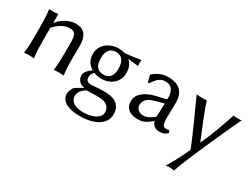

<svg xmlns="http://www.w3.org/2000/svg" viewBox="-63 -937 2151 1661"><g transform="rotate(30 1012.5 -106.0)"><path d="M460 -180C460 -212 462 -249 462 -281C462 -385 428 -439 338 -439C300 -439 229 -424 165 -349L163 -352V-425C163 -433 162 -435 157 -435C135 -431 99 -430 76 -432L74 -429C81 -386 83 -310 83 -235V-180C83 -105 82 -54 74 0L76 3C88 1 111 0 123 0C135 0 158 1 170 3L172 0C164 -57 163 -104 163 -180V-297C214 -357 272 -379 308 -379C359 -379 380 -359 380 -278V-180C380 -105 378 -54 371 0L373 3C385 1 408 0 420 0C432 0 455 1 467 3L469 0C461 -57 460 -104 460 -180Z M929 -285C929 -354 902 -386 879 -401C909 -399 942 -395 983 -391L986 -394C984 -403 983 -411 983 -420C983 -429 984 -437 986 -446L983 -449C935 -445 900 -434 825 -430C807 -436 786 -439 764 -439C685 -439 594 -386 594 -287C594 -212 637 -178 665 -162C636 -142 601 -113 601 -79C601 -38 625 -2 679 7C651 19 620 38 594 58C582 77 571 105 571 124C571 203 657 237 763 237C919 237 1012 172 1012 78C1012 34 998 3 970 -21C933 -53 864 -54 829 -54C812 -54 772 -52 749 -49C735 -48 725 -47 720 -47C692 -47 662 -51 662 -94C662 -114 667 -131 689 -150C702 -143 733 -136 763 -136C867 -136 929 -206 929 -285ZM640 104C640 71 670 34 705 15C735 15 780 12 794 12C842 12 873 13 900 29C929 46 939 75 939 101C939 162 857 194 771 194C706 194 640 172 640 104ZM851 -284C851 -223 826 -176 766 -176C694 -176 672 -223 672 -292C672 -358 702 -401 760 -401C825 -401 851 -355 851 -284Z M1348 -48C1360 -9 1389 10 1426 10C1451 10 1482 4 1506 -21L1498 -46C1487 -42 1479 -41 1471 -41C1461 -41 1448 -42 1442 -48C1432 -57 1425 -82 1425 -126C1425 -155 1428 -266 1428 -277C1428 -412 1339 -439 1263 -439C1187 -439 1141 -402 1116 -381L1113 -377L1130 -310L1143 -309C1171 -354 1205 -394 1253 -394C1289 -394 1349 -389 1349 -276C1349 -269 1345 -265 1342 -264L1249 -243C1147 -220 1083 -166 1083 -98C1083 -24 1134 10 1208 10C1263 10 1291 -3 1344 -48ZM1348 -225 1344 -106C1344 -93 1338 -86 1330 -80C1302 -59 1268 -41 1238 -41C1193 -41 1164 -71 1164 -102C1164 -147 1185 -181 1263 -202Z M1547 -432C1587 -343 1706 -85 1741 10C1709 85 1668 162 1623 237C1633 234 1648 232 1658 232C1668 232 1697 234 1707 237C1745 112 1964 -365 1997 -432C1987 -429 1964 -429 1954 -429C1944 -429 1925 -429 1915 -432C1879 -319 1832 -191 1784 -88H1782C1733 -207 1685 -318 1648 -432C1635 -429 1613 -429 1599 -429C1586 -429 1561 -429 1547 -432Z"/></g></svg>

Font: Libertinus Sans
Style: Regular
Weight: 400
Designer: Philipp H. Poll, Khaled Hosny
Foundry: Caleb Maclennan
Version: Version 7.050;RELEASE